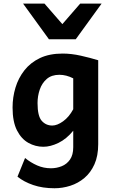

<svg xmlns="http://www.w3.org/2000/svg" viewBox="-20 -801 619 1051"><path d="M517.6 -471.2V-12.2Q517.6 52.2 497.1 98.1Q476.6 144 442.1 173.1Q407.7 202.1 365 215.8Q322.3 229.5 278.3 229.5Q213.4 229.5 161.9 211.9Q110.4 194.3 75.7 166L117.2 64Q147.9 88.9 183.3 104.5Q218.8 120.1 258.8 120.1Q289.6 120.1 317.6 108.9Q345.7 97.7 363.3 72.3Q380.9 46.9 380.9 4.9V-85.4Q343.8 -40 300 -18.8Q256.3 2.4 217.3 2.4Q173.8 2.4 135.3 -19Q96.7 -40.5 72.8 -87.6Q48.8 -134.8 48.8 -212.4Q48.8 -268.6 64.7 -321.3Q80.6 -374 113.8 -416.3Q147 -458.5 198.7 -483.2Q250.5 -507.8 322.8 -507.8Q370.6 -507.8 422.6 -496.1Q474.6 -484.4 517.6 -471.2ZM380.9 -203.1V-372.1Q342.8 -391.6 305.2 -391.6Q262.2 -391.6 235.8 -368.7Q209.5 -345.7 197.5 -310.3Q185.5 -274.9 185.5 -236.8Q185.5 -165.5 208.5 -139.6Q231.4 -113.8 266.1 -113.8Q293 -113.8 325.4 -137Q357.9 -160.2 380.9 -203.1ZM418.9 -781.2H536.1L394.5 -585.9H248L106.4 -781.2H223.6L321.3 -668.9Z"/></svg>

Font: Andika
Style: Bold
Weight: 700
Designer: Victor Gaultney, Annie Olsen, Julie Remington, Don Collingsworth, Eric Hays, Becca Hirsbrunner
Foundry: SIL International
Version: Version 6.101